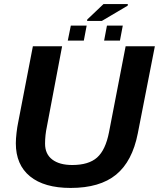

<svg xmlns="http://www.w3.org/2000/svg" viewBox="-20 -916 783 946"><path d="M336 -103Q417 -103 458.5 -140Q500 -177 517 -264L599 -688H743L659 -259Q632 -121 552 -55.5Q472 10 328 10Q198 10 128 -47Q58 -104 58 -210Q58 -232 61.5 -262Q65 -292 69 -310L142 -688H286L211 -292Q202 -250 202 -208Q202 -157 237.5 -130Q273 -103 336 -103ZM610 -896 609 -888 482 -813H409L410 -820L490 -896ZM571 -716H493L507 -790H585ZM393 -716H314L329 -790H407Z"/></svg>

Font: Libra Sans Modern
Style: Bold Italic
Weight: 700
Italic angle: -12°
Foundry: Stefan Peev, Context Ltd
Version: Version 1.000